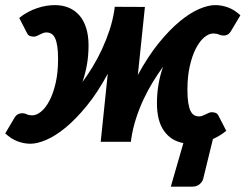

<svg xmlns="http://www.w3.org/2000/svg" viewBox="-36 -542 939 734"><path d="M491 -255.5Q530 -327 571.2 -377.8Q612.5 -428.5 651.8 -460.8Q691 -493 725.8 -507.8Q760.5 -522.5 786.5 -522.5Q811.5 -522.5 836 -513.5Q860.5 -504.5 883 -483.5L849 -426.5Q842 -414 834.5 -410Q827 -406 819.5 -406Q809.5 -406 800.8 -410Q792 -414 779.5 -414Q763 -414 745.5 -399.8Q728 -385.5 713.5 -358Q699 -330.5 689.8 -290.5Q680.5 -250.5 680.5 -199Q680.5 -169.5 683.5 -150Q686.5 -130.5 692 -118.8Q697.5 -107 706 -102Q714.5 -97 725.5 -97Q732 -97 738.2 -99.5Q744.5 -102 750.5 -105Q756.5 -108 762.2 -110.5Q768 -113 773.5 -113Q780.5 -113 787.5 -110.8Q794.5 -108.5 798.5 -101L829 -42Q817 -32 804 -24.2Q791 -16.5 778 -10.5L743 132.5Q740.5 150.5 728.5 161Q716.5 171.5 700.5 171.5H617L665 5Q618 -3.5 591 -41.5Q564 -79.5 564 -147Q564 -221 587.5 -287Q568 -260.5 548.8 -229.2Q529.5 -198 513 -162.8Q496.5 -127.5 484 -89Q471.5 -50.5 465.5 -10L464.5 0H349L376 -260Q337 -188 295.5 -137.2Q254 -86.5 214.8 -54.2Q175.5 -22 140.8 -7.2Q106 7.5 80.5 7.5Q55.5 7.5 31 -1.8Q6.5 -11 -16 -32L17.5 -88.5Q24.5 -101 32 -105Q39.5 -109 47 -109Q57 -109.5 66 -105.2Q75 -101 87 -101Q103.5 -101 121 -115.2Q138.5 -129.5 153 -157Q167.5 -184.5 176.8 -224.8Q186 -265 186 -316.5Q186 -345.5 183 -365Q180 -384.5 174.5 -396.2Q169 -408 160.5 -413Q152 -418 141 -418Q134.5 -418 128.2 -415.5Q122 -413 116.2 -410Q110.5 -407 104.8 -404.5Q99 -402 93 -402Q86 -402 79 -404.2Q72 -406.5 68 -414L37.5 -473.5Q53.5 -486.5 71 -495.8Q88.5 -505 106.2 -511Q124 -517 141.2 -519.8Q158.5 -522.5 173.5 -522.5Q202.5 -522.5 226.2 -512.8Q250 -503 267 -483.8Q284 -464.5 293.2 -435.5Q302.5 -406.5 302.5 -368.5Q302.5 -330.5 296.5 -295.8Q290.5 -261 279 -228Q298.5 -254.5 317.8 -286Q337 -317.5 353.5 -353Q370 -388.5 382.8 -427Q395.5 -465.5 401.5 -506V-505.5L402.5 -516L518 -515.5Z"/></svg>

Font: Lato Heavy
Style: Italic
Weight: 800
Italic angle: -7°
Designer: Lukasz Dziedzic
Foundry: tyPoland Lukasz Dziedzic
Version: Version 2.007; 2014-02-27